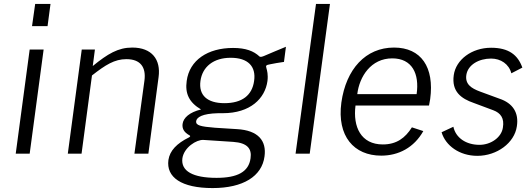

<svg xmlns="http://www.w3.org/2000/svg" viewBox="-20 -782 2705 977"><path d="M131 -530 60 0H131L202 -530ZM159 -762 143 -649H222L237 -762Z M395 0 448 -398C517 -452 563 -481 623 -481C695 -481 724 -440 715 -372L664 0H735L787 -390C799 -479 753 -540 653 -540C581 -540 528 -508 452 -446L463 -530H396L325 0Z M1062 175C1217 175 1313 115 1326 14C1337 -65 1295 -119 1185 -125C1139 -128 1102 -130 1074 -132C1000 -138 976 -144 978 -165C981 -185 1008 -204 1091 -206C1098 -206 1107 -206 1114 -206C1254 -206 1329 -281 1341 -370C1345 -402 1339 -424 1336 -434C1332 -448 1332 -451 1355 -455C1379 -460 1392 -462 1425 -467L1435 -544C1397 -528 1352 -510 1323 -497C1315 -494 1305 -490 1300 -495C1271 -522 1231 -538 1166 -538C1037 -538 944 -476 930 -370C921 -306 942 -261 1003 -225C945 -211 913 -183 909 -151C906 -126 918 -108 943 -94C950 -91 949 -87 942 -83C879 -52 844 -15 837 32C825 120 903 175 1062 175ZM1122 -257C1035 -257 990 -297 1000 -370C1010 -443 1067 -488 1154 -488C1242 -488 1284 -444 1273 -370C1263 -297 1212 -257 1122 -257ZM1082 123C962 123 900 89 908 24C916 -32 980 -72 1015 -70L1167 -60C1239 -55 1262 -25 1255 23C1246 92 1189 123 1082 123Z M1556 0 1659 -762H1588L1484 0Z M2163 -245 2169 -278C2191 -440 2123 -540 1985 -540C1841 -540 1741 -431 1717 -260C1694 -89 1781 10 1920 10C2008 10 2087 -31 2134 -115L2076 -134C2042 -80 1998 -47 1928 -47C1817 -47 1775 -136 1789 -245ZM1798 -303C1809 -393 1868 -485 1976 -485C2077 -485 2115 -407 2100 -303Z M2409 11C2509 11 2598 -55 2610 -139C2621 -208 2590 -257 2521 -280L2423 -316C2377 -333 2346 -354 2353 -401C2361 -452 2416 -484 2479 -484C2528 -484 2570 -456 2582 -409L2638 -438C2615 -503 2568 -539 2479 -539C2380 -539 2300 -478 2289 -400C2277 -316 2327 -280 2391 -258L2490 -221C2528 -207 2547 -180 2539 -133C2532 -83 2478 -45 2420 -45C2351 -45 2299 -81 2287 -137L2227 -109C2247 -41 2318 11 2409 11Z"/></svg>

Font: Cheyenne Sans Light
Style: Italic
Weight: 300
Italic angle: -8.13011°
Designer: The Public Sans project authors (U.S. Web Design System), Libre Franklin designed by Pablo Impallari and Rodrigo Fuenzal
Foundry: The Cheyenne Sans Project Authors
Version: Version 2.007